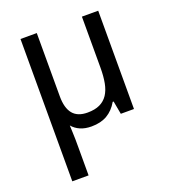

<svg xmlns="http://www.w3.org/2000/svg" viewBox="-140 -640 875 984"><g transform="rotate(-20 297.0 -148.0)"><path d="M173.8 -190.9Q173.8 -127.4 199.7 -95.7Q225.6 -64 279.8 -64Q319.8 -64 346.7 -76.7Q373.5 -89.4 389.9 -114Q406.2 -138.7 413.1 -174.8Q419.9 -210.9 419.9 -257.8V-536.1H508.8V0H437L423.8 -71.8H418.9Q395.5 -31.2 360.4 -10.7Q325.2 9.8 274.9 9.8Q239.7 9.8 213.9 -1.5Q188 -12.7 170.9 -33.2Q171.4 -14.6 172.4 4.9Q173.3 22 173.6 42.7Q173.8 63.5 173.8 84V240.2H85V-536.1H173.8Z"/></g></svg>

Font: Genotype
Style: Regular
Weight: 400
Foundry: Ascender Corporation
Version: Version 1.00